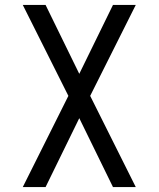

<svg xmlns="http://www.w3.org/2000/svg" viewBox="-20 -540 640 775"><path d="M72 215 256 -153 72 -520H164L300 -242L436 -520H528L344 -153L528 215H436L300 -63L164 215Z"/></svg>

Font: Iosevka Fixed Extended
Style: Regular
Weight: 400
Width: 7
Monospace: yes
Designer: Belleve Invis
Foundry: Belleve Invis
Version: Version 24.1.1; ttfautohint (v1.8.4)